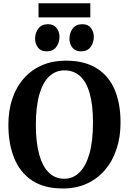

<svg xmlns="http://www.w3.org/2000/svg" viewBox="-20 -1114 770 1146"><path d="M359.5 11Q245.5 12 172.5 -36Q99.5 -84 64.8 -170Q30 -256 30 -368.5Q30 -456 54.2 -526.8Q78.5 -597.5 124 -648Q169.5 -698.5 232.2 -725.2Q295 -752 372 -752Q485 -752 557.5 -706.2Q630 -660.5 664.8 -577.8Q699.5 -495 699.5 -382.5Q699.5 -295 675.2 -223Q651 -151 606 -98.8Q561 -46.5 498.5 -18Q436 10.5 359.5 11ZM363.5 -47Q416 -47 454.5 -85Q493 -123 514 -197.5Q535 -272 535 -382Q535 -488 515.2 -557Q495.5 -626 457.5 -660Q419.5 -694 365.5 -694Q312.5 -694 274.2 -658.5Q236 -623 215 -550.8Q194 -478.5 194 -369Q194 -263.5 214 -191.8Q234 -120 271.8 -83.5Q309.5 -47 363.5 -47ZM257.5 -807.5Q224 -807.5 206.8 -830Q189.5 -852.5 189.5 -882Q189.5 -917.5 208.8 -943.5Q228 -969.5 266 -969.5H267Q300.5 -969.5 317.8 -947Q335 -924.5 335 -895Q335 -859.5 315.8 -833.5Q296.5 -807.5 258.5 -807.5ZM462.5 -807.5Q429 -807.5 411.8 -830Q394.5 -852.5 394.5 -882Q394.5 -917.5 413.8 -943.5Q433 -969.5 471 -969.5H472Q505.5 -969.5 522.8 -947Q540 -924.5 540 -895Q540 -859.5 520.8 -833.5Q501.5 -807.5 463.5 -807.5ZM519 -1094.5V-1010H210V-1094.5Z"/></svg>

Font: Merriweather 28pt
Style: Bold
Weight: 700
Version: Version 2.100